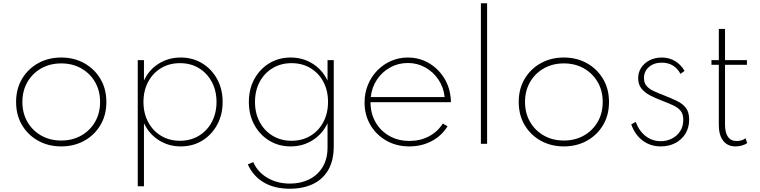

<svg xmlns="http://www.w3.org/2000/svg" viewBox="-20 -880 4648 1175"><path d="M354.5 16Q276.5 16 214 -18.5Q151.5 -53 115 -114.2Q78.5 -175.5 78.5 -256Q78.5 -336.5 115 -397.8Q151.5 -459 214 -493.5Q276.5 -528 354.5 -528Q433 -528 495.2 -493.5Q557.5 -459 594.2 -397.8Q631 -336.5 631 -256Q631 -175.5 594.5 -114.2Q558 -53 495.5 -18.5Q433 16 354.5 16ZM354.5 -20Q423.5 -20 477.2 -50.5Q531 -81 561.8 -134.2Q592.5 -187.5 592.5 -256Q592.5 -324.5 561.8 -377.8Q531 -431 477.2 -461.5Q423.5 -492 354.5 -492Q286 -492 232.2 -461.5Q178.5 -431 147.8 -377.8Q117 -324.5 117 -256Q117 -187.5 147.8 -134.2Q178.5 -81 232.2 -50.5Q286 -20 354.5 -20Z M823 260V-512H861V-387.5Q892 -453.5 951.8 -490.8Q1011.5 -528 1085.5 -528Q1159.5 -528 1217.5 -492.5Q1275.5 -457 1309 -395.8Q1342.5 -334.5 1342.5 -256Q1342.5 -178 1309 -116.5Q1275.5 -55 1217.8 -19.5Q1160 16 1086 16Q1012 16 952.2 -21.8Q892.5 -59.5 861 -126V260ZM1081.5 -18.5Q1146 -18.5 1196.8 -49Q1247.5 -79.5 1276.2 -133.2Q1305 -187 1305 -256Q1305 -325.5 1276 -379.2Q1247 -433 1196.8 -463.2Q1146.5 -493.5 1081.5 -493.5Q1016 -493.5 965.8 -463.2Q915.5 -433 886.8 -379.2Q858 -325.5 858 -256Q858 -187 886.8 -133Q915.5 -79 966 -48.8Q1016.5 -18.5 1081.5 -18.5Z M1754 275Q1660 275 1594.8 236.8Q1529.5 198.5 1496.5 126L1530 112Q1555.5 172 1615.8 207.8Q1676 243.5 1755 243.5Q1820 243.5 1872 217.8Q1924 192 1954.2 142.5Q1984.5 93 1984.5 22.5V-126Q1953 -59.5 1893.2 -21.8Q1833.5 16 1758.5 16Q1686 16 1628 -19.2Q1570 -54.5 1536.5 -116Q1503 -177.5 1503 -256Q1503 -335 1536.5 -396.2Q1570 -457.5 1628 -492.8Q1686 -528 1759 -528Q1833.5 -528 1893.5 -490.2Q1953.5 -452.5 1984.5 -386.5V-512H2022.5V14Q2022.5 103 1988.5 160.8Q1954.5 218.5 1894 246.8Q1833.5 275 1754 275ZM1764 -18.5Q1829.5 -18.5 1879.8 -48.8Q1930 -79 1958.8 -133Q1987.5 -187 1987.5 -256Q1987.5 -325.5 1959 -379.2Q1930.5 -433 1880 -463.2Q1829.5 -493.5 1764 -493.5Q1699.5 -493.5 1648.8 -463.2Q1598 -433 1569.2 -379.2Q1540.5 -325.5 1540.5 -256Q1540.5 -187 1569.2 -133.2Q1598 -79.5 1648.8 -49Q1699.5 -18.5 1764 -18.5Z M2485.5 16Q2405.5 16 2343.5 -19.8Q2281.5 -55.5 2246.2 -116.2Q2211 -177 2211 -253Q2211 -311 2231.8 -361.2Q2252.5 -411.5 2289 -448.8Q2325.5 -486 2373.2 -507Q2421 -528 2475 -528Q2545.5 -528 2603.5 -494.5Q2661.5 -461 2697.8 -403Q2734 -345 2739 -270.5Q2739.5 -266 2739.2 -262.5Q2739 -259 2739 -254.5H2247.5Q2247.5 -186 2278.2 -132.2Q2309 -78.5 2363 -48Q2417 -17.5 2486.5 -17.5Q2551.5 -17.5 2604.8 -45.5Q2658 -73.5 2690 -124L2719 -107Q2682.5 -48.5 2621.2 -16.2Q2560 16 2485.5 16ZM2249 -286H2701Q2695 -345.5 2663.2 -392.8Q2631.5 -440 2582.8 -467.2Q2534 -494.5 2476 -494.5Q2417 -494.5 2367.8 -467.2Q2318.5 -440 2287 -393Q2255.5 -346 2249 -286Z M2923 0V-860H2961V0Z M3430.5 16Q3352.5 16 3290 -18.5Q3227.5 -53 3191 -114.2Q3154.5 -175.5 3154.5 -256Q3154.5 -336.5 3191 -397.8Q3227.5 -459 3290 -493.5Q3352.5 -528 3430.5 -528Q3509 -528 3571.2 -493.5Q3633.5 -459 3670.2 -397.8Q3707 -336.5 3707 -256Q3707 -175.5 3670.5 -114.2Q3634 -53 3571.5 -18.5Q3509 16 3430.5 16ZM3430.5 -20Q3499.5 -20 3553.2 -50.5Q3607 -81 3637.8 -134.2Q3668.5 -187.5 3668.5 -256Q3668.5 -324.5 3637.8 -377.8Q3607 -431 3553.2 -461.5Q3499.5 -492 3430.5 -492Q3362 -492 3308.2 -461.5Q3254.5 -431 3223.8 -377.8Q3193 -324.5 3193 -256Q3193 -187.5 3223.8 -134.2Q3254.5 -81 3308.2 -50.5Q3362 -20 3430.5 -20Z M4024 16Q3961 16 3913.8 -19Q3866.5 -54 3843 -118.5L3870.5 -134Q3891 -78.5 3931.2 -47.2Q3971.5 -16 4023.5 -16Q4060.5 -16 4092 -32Q4123.5 -48 4142.5 -77.2Q4161.5 -106.5 4161.5 -146.5Q4161.5 -182 4145.2 -202Q4129 -222 4098.2 -236Q4067.5 -250 4023.5 -267Q3990 -280 3958.2 -296.2Q3926.5 -312.5 3906 -337.5Q3885.5 -362.5 3885.5 -401.5Q3885.5 -438 3904.5 -466.5Q3923.5 -495 3956.2 -511.5Q3989 -528 4030 -528Q4074.5 -528 4110.8 -506.5Q4147 -485 4169.5 -446L4144.5 -428Q4107 -496.5 4030 -496.5Q3982 -496.5 3951.5 -470.2Q3921 -444 3921 -402Q3921 -372.5 3937 -354Q3953 -335.5 3980.5 -322.8Q4008 -310 4042 -297Q4089.5 -278.5 4124.2 -261.5Q4159 -244.5 4178.2 -218.8Q4197.5 -193 4197.5 -148Q4197.5 -98.5 4174.5 -61.5Q4151.5 -24.5 4112.2 -4.2Q4073 16 4024 16Z M4482 16Q4432.5 16 4405.8 -18.5Q4379 -53 4379 -115.5V-483.5H4334V-512H4379V-703H4417V-512H4551V-483.5H4417V-116.5Q4417 -68 4435.2 -42.5Q4453.5 -17 4488 -17Q4520.5 -17 4543 -34L4552.5 -4Q4539.5 5 4520.8 10.5Q4502 16 4482 16Z"/></svg>

Font: Spartan Thin ExtraLight
Style: Regular
Weight: 250
Version: Version 1.004